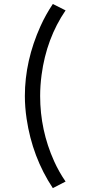

<svg xmlns="http://www.w3.org/2000/svg" viewBox="-20 -819 457 969"><path d="M246.6 130.4Q143.1 -25.9 114.3 -219.7Q105.5 -278.8 105.5 -334.5Q105.5 -512.2 184.6 -687.5Q210.9 -745.6 246.6 -798.8L311 -766.6Q214.4 -625 189.9 -441.4Q182.6 -386.2 182.6 -334.5Q182.6 -162.1 252.9 -5.9Q277.3 48.3 311 97.2Z"/></svg>

Font: Duru Sans
Style: Regular
Weight: 400
Designer: Onur Yazõcõgil
Foundry: Onur Yazõcõgil
Version: Version 1.002